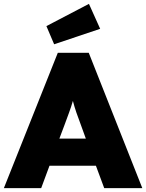

<svg xmlns="http://www.w3.org/2000/svg" viewBox="-32 -973 756 993"><path d="M-12 0 267 -700H427L704 0H507L464 -116H224L181 0ZM301 -325 275 -256H412L387 -325Q373 -362 363 -391Q353 -420 345 -451Q336 -420 325.5 -391.5Q315 -363 301 -325ZM248 -744 208 -838 428 -953 486 -824Z"/></svg>

Font: Lexend ExtraBold
Style: Regular
Weight: 800
Designer: Bonnie Shaver-Troup, Thomas Jockin
Foundry: Lexend
Version: Version 1.007; ttfautohint (v1.8.3)